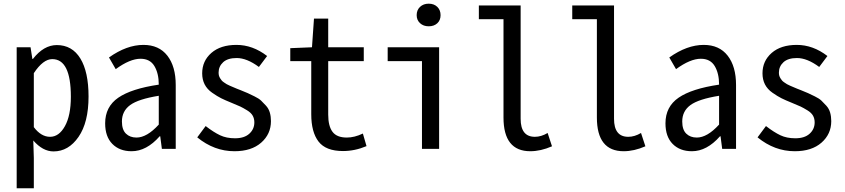

<svg xmlns="http://www.w3.org/2000/svg" viewBox="-20 -797 4526 1028"><path d="M69.3 210.9V-543.9H143.6L153.3 -481.4H156.2Q213.9 -555.7 284.2 -555.7Q366.2 -555.7 410.2 -483.9Q454.1 -412.1 454.1 -280.3Q454.1 -141.6 400.4 -64Q346.7 13.7 266.6 13.7Q209 13.7 158.2 -44.9L161.1 48.8V210.9ZM359.4 -279.3Q359.4 -480.5 259.8 -480.5Q210.9 -480.5 161.1 -405.3V-116.2Q200.2 -64.5 248 -64.5Q295.9 -64.5 327.6 -121.6Q359.4 -178.7 359.4 -279.3Z M684.6 12.7Q620.1 12.7 581.5 -26.4Q543 -65.4 543 -136.7Q543 -225.6 613.3 -273.9Q683.6 -322.3 830.1 -343.8Q830.1 -404.3 806.6 -443.4Q783.2 -482.4 732.4 -482.4Q675.8 -482.4 599.6 -426.8L563.5 -489.3Q658.2 -556.6 748 -556.6Q831.1 -556.6 876 -499Q920.9 -441.4 920.9 -341.8V0H846.7L837.9 -67.4H835Q764.6 12.7 684.6 12.7ZM710.9 -60.5Q766.6 -60.5 830.1 -129.9V-284.2Q720.7 -266.6 676.8 -234.4Q632.8 -202.1 632.8 -146.5Q632.8 -102.5 654.3 -81.5Q675.8 -60.5 710.9 -60.5Z M1235.4 12.7Q1127 12.7 1036.1 -61.5L1081.1 -122.1Q1124 -88.9 1158.2 -72.8Q1192.4 -56.6 1238.3 -56.6Q1288.1 -56.6 1314.9 -81.1Q1341.8 -105.5 1341.8 -141.6Q1341.8 -162.1 1333 -177.7Q1324.2 -193.4 1302.7 -206.5Q1281.2 -219.7 1266.6 -226.6Q1252 -233.4 1220.7 -246.1Q1184.6 -260.7 1164.1 -271Q1143.6 -281.2 1116.2 -300.3Q1088.9 -319.3 1075.7 -345.2Q1062.5 -371.1 1062.5 -404.3Q1062.5 -470.7 1111.8 -513.7Q1161.1 -556.6 1246.1 -556.6Q1333 -556.6 1410.2 -497.1L1366.2 -438.5Q1301.8 -486.3 1247.1 -486.3Q1199.2 -486.3 1174.8 -463.9Q1150.4 -441.4 1150.4 -408.2Q1150.4 -399.4 1152.3 -392.1Q1154.3 -384.8 1158.7 -377.9Q1163.1 -371.1 1167 -366.2Q1170.9 -361.3 1179.7 -355.5Q1188.5 -349.6 1193.8 -346.2Q1199.2 -342.8 1210.9 -337.9Q1222.7 -333 1228 -330.6Q1233.4 -328.1 1247.6 -322.3Q1261.7 -316.4 1267.6 -314.5Q1294.9 -303.7 1306.6 -298.3Q1318.4 -293 1342.3 -281.2Q1366.2 -269.5 1377.9 -258.3Q1389.6 -247.1 1404.3 -231Q1418.9 -214.8 1424.8 -193.8Q1430.7 -172.9 1430.7 -148.4Q1430.7 -79.1 1378.4 -33.2Q1326.2 12.7 1235.4 12.7Z M1816.4 11.7Q1724.6 11.7 1685.5 -39.1Q1646.5 -89.8 1646.5 -185.5V-469.7H1534.2V-539.1L1650.4 -543.9L1661.1 -697.3H1737.3V-543.9H1927.7V-469.7H1737.3V-183.6Q1737.3 -122.1 1760.3 -91.3Q1783.2 -60.5 1836.9 -60.5Q1877.9 -60.5 1922.9 -82L1942.4 -14.6Q1879.9 11.7 1816.4 11.7Z M2239.3 0V-469.7H2055.7V-543.9H2331.1V0ZM2210.9 -715.8Q2210.9 -743.2 2229 -760.3Q2247.1 -777.3 2275.4 -777.3Q2303.7 -777.3 2321.3 -760.3Q2338.9 -743.2 2338.9 -715.8Q2338.9 -688.5 2321.3 -672.4Q2303.7 -656.2 2275.4 -656.2Q2247.1 -656.2 2229 -672.9Q2210.9 -689.5 2210.9 -715.8Z M2819.3 12.7Q2675.8 12.7 2675.8 -168V-694.3H2543.9V-767.6H2767.6V-161.1Q2767.6 -64.5 2843.8 -64.5Q2877.9 -64.5 2912.1 -85L2935.5 -13.7Q2875 12.7 2819.3 12.7Z M3319.3 12.7Q3175.8 12.7 3175.8 -168V-694.3H3043.9V-767.6H3267.6V-161.1Q3267.6 -64.5 3343.8 -64.5Q3377.9 -64.5 3412.1 -85L3435.5 -13.7Q3375 12.7 3319.3 12.7Z M3684.6 12.7Q3620.1 12.7 3581.5 -26.4Q3543 -65.4 3543 -136.7Q3543 -225.6 3613.3 -273.9Q3683.6 -322.3 3830.1 -343.8Q3830.1 -404.3 3806.6 -443.4Q3783.2 -482.4 3732.4 -482.4Q3675.8 -482.4 3599.6 -426.8L3563.5 -489.3Q3658.2 -556.6 3748 -556.6Q3831.1 -556.6 3876 -499Q3920.9 -441.4 3920.9 -341.8V0H3846.7L3837.9 -67.4H3835Q3764.6 12.7 3684.6 12.7ZM3710.9 -60.5Q3766.6 -60.5 3830.1 -129.9V-284.2Q3720.7 -266.6 3676.8 -234.4Q3632.8 -202.1 3632.8 -146.5Q3632.8 -102.5 3654.3 -81.5Q3675.8 -60.5 3710.9 -60.5Z M4235.4 12.7Q4127 12.7 4036.1 -61.5L4081.1 -122.1Q4124 -88.9 4158.2 -72.8Q4192.4 -56.6 4238.3 -56.6Q4288.1 -56.6 4314.9 -81.1Q4341.8 -105.5 4341.8 -141.6Q4341.8 -162.1 4333 -177.7Q4324.2 -193.4 4302.7 -206.5Q4281.2 -219.7 4266.6 -226.6Q4252 -233.4 4220.7 -246.1Q4184.6 -260.7 4164.1 -271Q4143.6 -281.2 4116.2 -300.3Q4088.9 -319.3 4075.7 -345.2Q4062.5 -371.1 4062.5 -404.3Q4062.5 -470.7 4111.8 -513.7Q4161.1 -556.6 4246.1 -556.6Q4333 -556.6 4410.2 -497.1L4366.2 -438.5Q4301.8 -486.3 4247.1 -486.3Q4199.2 -486.3 4174.8 -463.9Q4150.4 -441.4 4150.4 -408.2Q4150.4 -399.4 4152.3 -392.1Q4154.3 -384.8 4158.7 -377.9Q4163.1 -371.1 4167 -366.2Q4170.9 -361.3 4179.7 -355.5Q4188.5 -349.6 4193.8 -346.2Q4199.2 -342.8 4210.9 -337.9Q4222.7 -333 4228 -330.6Q4233.4 -328.1 4247.6 -322.3Q4261.7 -316.4 4267.6 -314.5Q4294.9 -303.7 4306.6 -298.3Q4318.4 -293 4342.3 -281.2Q4366.2 -269.5 4377.9 -258.3Q4389.6 -247.1 4404.3 -231Q4418.9 -214.8 4424.8 -193.8Q4430.7 -172.9 4430.7 -148.4Q4430.7 -79.1 4378.4 -33.2Q4326.2 12.7 4235.4 12.7Z"/></svg>

Font: GenEi Gothic M Regular
Style: Regular
Weight: 400
Designer: o_tamon (Modified); [Source Han Sans]
Ryoko NISHIZUKA  (kana & ideographs); Paul D. Hunt (Latin, Greek & Cyrillic); Wenl
Version: Version 1.1a;Original Version 1.004